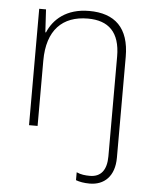

<svg xmlns="http://www.w3.org/2000/svg" viewBox="-55 -586 691 871"><g transform="rotate(5 291.0 -150.0)"><path d="M386 240C452 240 499 197 499 112V-347C499 -479 433 -540 316 -540C212 -540 154 -486 129 -426H126L120 -530H89V0H128V-297C128 -437 198 -505 313 -505C407 -505 460 -456 460 -345V109C460 172 434 205 384 205C363 205 343 203 323 194V230C339 236 360 240 386 240Z"/></g></svg>

Font: Noto Sans Lao ExtraLight
Style: Regular
Weight: 200
Designer: Monotype Design Team
Foundry: Monotype Imaging Inc.
Version: Version 2.003